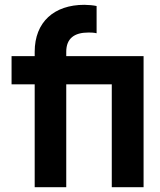

<svg xmlns="http://www.w3.org/2000/svg" viewBox="-20 -777 664 797"><path d="M255 0V-427H444V0H576V-544H255V-562C255 -617 288 -642 347 -642C356 -642 368 -642 381 -639V-752C368 -755 346 -757 330 -757C205 -757 124 -686 124 -562V-544H28V-427H124V0Z"/></svg>

Font: Plus Jakarta Sans
Style: Bold
Weight: 700
Designer: Gumpita Rahayu
Foundry: Tokotype
Version: Version 2.071;gftools[0.9.30]